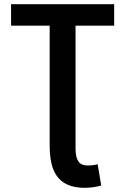

<svg xmlns="http://www.w3.org/2000/svg" viewBox="-20 -713 600 920"><path d="M387 187Q328 187 290.5 165Q253 143 235.5 98.5Q218 54 218 -12V-590H33V-693H527V-590H342V-1Q342 40 355.5 60Q369 80 399 80Q412 80 424 78.5Q436 77 448 74L465 176Q444 182 422.5 184.5Q401 187 387 187Z"/></svg>

Font: Ubuntu Sans Mono SemiBold
Style: Regular
Weight: 600
Monospace: yes
Designer: Dalton Maag Ltd
Foundry: Dalton Maag Ltd
Version: Version 1.006